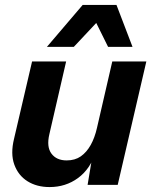

<svg xmlns="http://www.w3.org/2000/svg" viewBox="-20 -749 634 778"><path d="M181 9Q129 9 91.5 -14.5Q54 -38 38 -82Q22 -126 37 -187L110 -500H248L180 -205Q168 -154 188.5 -126.5Q209 -99 250 -99Q284 -99 307.5 -115.5Q331 -132 347.5 -161.5Q364 -191 373 -231L435 -500H573L457 0H335L359 -145L368 -133Q346 -64 296 -27.5Q246 9 181 9ZM170 -559 315 -729H452L517 -559H418L370 -656L279 -559Z"/></svg>

Font: Kantumruy Pro SemiBold
Style: Italic
Weight: 600
Italic angle: -13°
Version: Version 1.002